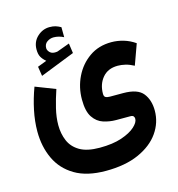

<svg xmlns="http://www.w3.org/2000/svg" viewBox="-119 -687 961 1037"><g transform="rotate(-15 361.0 -168.5)"><path d="M188 -411.6Q171.4 -425.3 162.1 -441.2Q152.8 -457 152.8 -483.9Q152.8 -527.3 182.9 -555.2Q212.9 -583 251.5 -583Q271.5 -583 285.4 -578.6Q299.3 -574.2 314 -565.9L314.5 -509.8Q286.6 -523.9 258.3 -523.9Q238.8 -523.9 221.9 -512.2Q205.1 -500.5 205.1 -477.5Q205.6 -463.9 218.3 -452.1Q231 -440.4 256.8 -443.8Q257.8 -443.8 260.7 -444.8L330.1 -470.2L337.9 -415L145 -338.9L136.7 -392.1ZM346.2 246.1Q240.7 246.1 173.6 206.3Q106.4 166.5 74.5 98.1Q42.5 29.8 42.5 -55.2Q42.5 -111.8 55.2 -172.6Q67.9 -233.4 90.3 -293.5L201.2 -250.5Q184.1 -200.2 172.4 -151.4Q160.6 -102.5 160.6 -59.1Q160.6 -11.2 177.5 28.8Q194.3 68.8 234.9 92.8Q275.4 116.7 346.2 116.7Q419.4 116.7 469.5 99.6Q519.5 82.5 545.4 58.8Q571.3 35.2 571.3 15.1Q571.3 6.3 566.4 0.7Q561.5 -4.9 548.8 -4.9H469.7Q433.6 -4.9 399.2 -15.9Q364.7 -26.9 342.3 -60.1Q319.8 -93.3 319.8 -159.7Q319.8 -227.1 348.4 -285.9Q377 -344.7 429.2 -381.3Q481.4 -418 552.7 -418Q586.9 -418 620.8 -408Q654.8 -397.9 684.6 -377L643.1 -262.2Q618.2 -275.4 595.7 -280.8Q573.2 -286.1 553.2 -286.1Q498.5 -286.1 468 -250Q437.5 -213.9 437.5 -160.2Q437.5 -145 446 -140.4Q454.6 -135.7 470.2 -135.7H543.9Q624.5 -135.7 654.5 -97.7Q684.6 -59.6 684.6 -0.5Q684.6 66.4 645.3 122.6Q606 178.7 530.5 212.4Q455.1 246.1 346.2 246.1Z"/></g></svg>

Font: Vazirmatn RD UI FD
Style: Bold
Weight: 700
Designer: Saber Rastikerdar
Foundry: Saber Rastikerdar
Version: Version 33.003